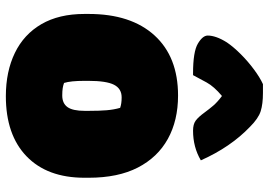

<svg xmlns="http://www.w3.org/2000/svg" viewBox="-148 -736 897 640"><g transform="rotate(90 300.0 -416.5)"><path d="M299 -562Q382 -562 443.5 -528Q505 -494 539 -428Q573 -362 573 -264V-250Q573 -126 501.5 -57Q430 12 301 12Q219 12 157 -18Q95 -48 61 -106.5Q27 -165 27 -250V-264Q27 -405 98.5 -483.5Q170 -562 299 -562ZM305 -374Q276 -374 263 -348.5Q250 -323 250 -263V-250Q250 -204 257 -182Q265 -179 274.5 -177.5Q284 -176 299 -176Q325 -176 337.5 -193.5Q350 -211 350 -251V-264Q350 -300 348 -324Q346 -348 340 -369Q326 -374 305 -374ZM261 -845H290Q327 -845 351 -837.5Q375 -830 403 -802Q471 -737 515 -638Q471 -612 416 -612Q395 -612 383 -620.5Q371 -629 355 -651Q344 -666 332.5 -679.5Q321 -693 301 -708H300Q269 -682 255.5 -657.5Q242 -633 231 -612H225Q153 -612 126 -628Q99 -644 99 -661Q99 -674 104.5 -690Q110 -706 122 -725Q137 -747 161 -771Q185 -795 212 -815Q239 -835 261 -845Z"/></g></svg>

Font: Recursive Mn Csl St XBk
Style: Regular
Weight: 1000
Monospace: yes
Version: Version 1.079;hotconv 1.0.112;makeotfexe 2.5.65598; ttfautoh